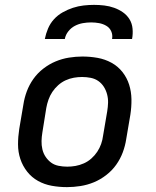

<svg xmlns="http://www.w3.org/2000/svg" viewBox="-20 -760 640 788"><path d="M255 8Q223 8 192.5 2.5Q162 -3 136 -17.5Q110 -32 91.5 -55.5Q73 -79 63.5 -107.5Q54 -136 54 -167.5Q54 -199 59 -231L76 -331Q80 -358 90 -385Q100 -412 117 -436Q134 -460 158 -478.5Q182 -497 208.5 -508Q235 -519 263 -523.5Q291 -528 318 -528Q350 -528 380.5 -522.5Q411 -517 437.5 -502.5Q464 -488 482.5 -464.5Q501 -441 510 -412.5Q519 -384 519.5 -352.5Q520 -321 515 -289L498 -189Q494 -162 484 -135Q474 -108 457 -84Q440 -60 416 -41.5Q392 -23 365.5 -12Q339 -1 310.5 3.5Q282 8 255 8ZM256 -76Q273 -76 290 -79Q307 -82 324 -89.5Q341 -97 355 -109.5Q369 -122 379 -137Q389 -152 395 -169Q401 -186 403 -203L420 -303Q423 -321 423.5 -338.5Q424 -356 419.5 -373Q415 -390 406 -404Q397 -418 383.5 -427.5Q370 -437 352.5 -440.5Q335 -444 317 -444Q300 -444 283 -441Q266 -438 249.5 -430.5Q233 -423 219 -410.5Q205 -398 195 -383Q185 -368 179 -351Q173 -334 170 -317L154 -217Q151 -199 150.5 -181.5Q150 -164 154 -147Q158 -130 167.5 -116Q177 -102 190 -92.5Q203 -83 220.5 -79.5Q238 -76 256 -76ZM164 -600Q168 -621 177 -642.5Q186 -664 201.5 -681Q217 -698 237.5 -709.5Q258 -721 279.5 -728Q301 -735 323 -737.5Q345 -740 366 -740Q387 -740 408 -737.5Q429 -735 448.5 -728Q468 -721 484.5 -709.5Q501 -698 511.5 -681Q522 -664 524 -642.5Q526 -621 522 -600H440Q443 -617 436.5 -631.5Q430 -646 416.5 -654Q403 -662 387 -665Q371 -668 354 -668Q337 -668 320 -665Q303 -662 287.5 -654Q272 -646 260.5 -631.5Q249 -617 246 -600Z"/></svg>

Font: Iosevka Custom Medium
Style: Italic
Weight: 500
Italic angle: -9°
Designer: Belleve Invis
Foundry: Belleve Invis
Version: Version 27.0.1